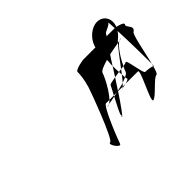

<svg xmlns="http://www.w3.org/2000/svg" viewBox="-88 -1111 768 768"><g transform="rotate(-45 296.0 -727.0)"><path d="M205 -556C188 -556 223 -506 229 -524C234 -540 288 -678 304 -678H323C347 -703 374 -754 380 -774C383 -783 405 -791 429 -798C430 -787 427 -776 428 -765C436 -779 446 -793 454 -805C472 -809 493 -812 508 -815C513 -820 516 -824 519 -826C528 -833 535 -841 541 -850C544 -790 545 -694 545 -660C559 -715 574 -803 585 -803C607 -820 572 -835 580 -847C586 -856 561 -862 549 -865L551 -871C561 -904 542 -934 508 -934C477 -934 443 -905 433 -871L432 -866H362C362 -866 312 -859 312 -847C312 -835 310 -807 300 -774C295 -757 221 -556 205 -556ZM310 -667C298 -665 294 -664 300 -664C303 -664 306 -665 310 -667ZM310 -667C319 -669 332 -671 346 -674C346 -675 348 -677 348 -678H323C318 -673 314 -669 310 -667ZM311 -594C314 -594 341 -631 372 -678H398L409 -689C398 -685 386 -683 373 -680C383 -695 393 -710 403 -726C385 -723 369 -720 368 -716C367 -713 358 -697 348 -678H365C359 -677 352 -675 346 -674C330 -643 310 -606 313 -602C317 -597 303 -594 311 -594ZM403 -726C411 -727 421 -729 429 -730C428 -741 428 -752 428 -765C420 -752 411 -739 403 -726ZM393 -674C388 -673 385 -672 389 -672C390 -672 392 -673 393 -674ZM393 -674C398 -675 406 -676 414 -678H398ZM409 -689C418 -692 425 -695 431 -698C430 -702 431 -708 430 -715C423 -705 415 -696 409 -689ZM429 -730C429 -725 429 -719 430 -715C435 -720 438 -726 443 -732C439 -731 433 -731 429 -730ZM414 -678H484C500 -678 430 -553 446 -553C462 -553 511 -616 527 -616C532 -616 537 -630 542 -649C535 -654 510 -656 503 -656C494 -656 484 -745 476 -739C474 -737 468 -736 458 -734C453 -725 450 -717 448 -711C446 -706 440 -702 431 -698C432 -694 432 -691 433 -690C436 -685 426 -681 414 -678ZM443 -732C448 -733 453 -733 458 -734C472 -764 498 -805 518 -817C515 -816 511 -816 508 -815C492 -797 466 -763 443 -732ZM495 -866C500 -873 502 -877 503 -878C512 -884 535 -891 538 -900C539 -902 540 -888 541 -866ZM518 -817C529 -819 534 -820 528 -820C525 -820 522 -819 518 -817ZM545 -660C544 -656 543 -652 542 -649C543 -649 543 -648 544 -647C545 -646 544 -651 545 -660Z"/></g></svg>

Font: bitstorm
Style: excnobl
Weight: 400
Version: Version 0.2